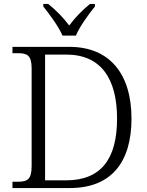

<svg xmlns="http://www.w3.org/2000/svg" viewBox="-20 -951 744 971"><path d="M296 -771H364C382 -816 429 -880 460 -918V-931H435C392 -896 360 -862 330 -822C300 -862 267 -896 224 -931H199V-918C230 -880 277 -816 296 -771ZM43 0H333C544 0 645 -132 645 -351C645 -578 534 -714 331 -714H43V-682H70C117 -682 140 -672 140 -605V-111C140 -42 117 -32 70 -32H43ZM314 -39H208V-675H315C490 -675 572 -554 572 -351C572 -147 491 -39 314 -39Z"/></svg>

Font: Noto Serif Georgian Light
Style: Regular
Weight: 300
Designer: Monotype Design Team, Akaki Razmadze
Foundry: Google LLC
Version: Version 2.003